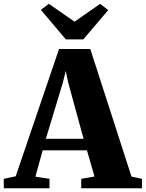

<svg xmlns="http://www.w3.org/2000/svg" viewBox="-56 -1008 780 1028"><path d="M28 -64 260 -745.5H427.5L648 -62.5L704 -50.5V0H379V-50.5L450 -63L409.5 -203H172.5L133.5 -62L209 -50.5V0H-35.5L-36 -50.5ZM391.5 -265 310 -562.5 296 -628 279.5 -562 189.5 -265ZM296.5 -797 163 -955 205.5 -987.5 343 -892 480.5 -987.5 523.5 -954 390 -797Z"/></svg>

Font: Merriweather 60pt Black
Style: Regular
Weight: 900
Version: Version 2.100